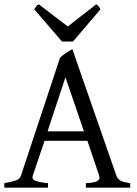

<svg xmlns="http://www.w3.org/2000/svg" viewBox="-20 -872 636 892"><path d="M187 -218 132 -55Q127 -39 145 -32Q163 -25 203 -21V0H0V-21Q33 -27 52.5 -33.5Q72 -40 77 -55L259 -604Q271 -616 287.5 -626.5Q304 -637 316 -644L521 -55Q526 -41 540 -33Q554 -25 585 -21V0H379V-21Q417 -23 431.5 -30.5Q446 -38 441 -55L386 -218ZM370 -262 284 -513 201 -262ZM319 -679H268L139 -829Q146 -839 149 -843Q152 -847 160 -852L295 -749L427 -852Q435 -847 438 -843Q441 -839 447 -829Z"/></svg>

Font: ChillKai
Style: Regular
Weight: 400
Designer: ChillType
Foundry: 寒蝉字型
Version: Version 2.000